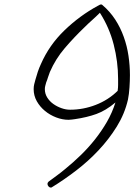

<svg xmlns="http://www.w3.org/2000/svg" viewBox="-20 -804 599 855"><path d="M558.6 -469.7Q558.6 -444.3 556.6 -414.6Q554.7 -384.8 549.8 -360.4Q535.2 -296.9 500 -240.2Q464.8 -183.6 418.9 -134.8Q373 -85.9 318.8 -44.4Q264.6 -2.9 211.9 29.3Q210.9 31.2 206.1 31.2Q200.2 31.2 195.8 25.9Q191.4 20.5 191.4 14.6Q191.4 9.8 196.3 4.9Q214.8 -8.8 233.4 -22.5Q252 -36.1 269.5 -50.8Q305.7 -80.1 339.8 -113.3Q374 -146.5 403.3 -183.6Q432.6 -220.7 456.1 -261.2Q479.5 -301.8 494.1 -347.7Q451.2 -311.5 409.2 -296.4Q367.2 -281.2 313.5 -273.4Q305.7 -272.5 299.3 -271.5Q293 -270.5 285.2 -270.5Q257.8 -270.5 230 -281.2Q202.1 -292 180.2 -310.1Q158.2 -328.1 144 -353Q129.9 -377.9 129.9 -407.2Q129.9 -418.9 132.3 -428.7Q134.8 -438.5 137.7 -449.2Q142.6 -466.8 148.4 -484.4Q154.3 -502 162.1 -518.6Q199.2 -603.5 267.1 -668.9Q335 -734.4 416 -778.3Q417 -779.3 418 -779.3Q418.9 -779.3 419.9 -780.3Q425.8 -784.2 429.7 -784.2Q434.6 -784.2 436.5 -781.2Q469.7 -752.9 493.2 -716.8Q516.6 -680.7 531.2 -639.6Q545.9 -598.6 552.2 -555.2Q558.6 -511.7 558.6 -469.7ZM505.9 -452.1Q505.9 -529.3 486.3 -605.5Q466.8 -681.6 424.8 -747.1Q408.2 -730.5 390.6 -714.8Q373 -699.2 356.4 -682.6Q310.5 -638.7 269 -590.3Q227.5 -542 202.1 -483.4Q197.3 -471.7 193.8 -460Q190.4 -448.2 185.5 -436.5Q183.6 -428.7 181.6 -421.9Q179.7 -415 179.7 -407.2Q179.7 -386.7 190.4 -369.6Q201.2 -352.5 217.8 -340.8Q234.4 -329.1 253.9 -322.3Q273.4 -315.4 292 -315.4Q350.6 -315.4 406.2 -336.9Q461.9 -358.4 503.9 -399.4Q505.9 -413.1 505.9 -425.8Q505.9 -438.5 505.9 -452.1Z"/></svg>

Font: Calligraffitti
Style: Regular
Weight: 400
Designer: Dathan Boardman
Foundry: Open Window
Version: Version 1.002